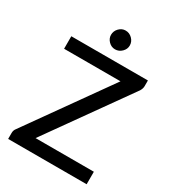

<svg xmlns="http://www.w3.org/2000/svg" viewBox="-214 -1027 1032 1144"><g transform="rotate(30 301.5 -455.0)"><path d="M565 0H25V-41.5Q25 -59 35 -72L433 -632H45V-718H572V-679Q572 -662 561 -644L164 -86H565ZM309 -780.5Q283.5 -780.5 264.5 -799.8Q245.5 -819 245.5 -844Q245.5 -870.5 264.5 -890Q283.5 -909.5 309 -909.5Q335.5 -909.5 355 -890Q374.5 -870.5 374.5 -844Q374.5 -819 355 -799.8Q335.5 -780.5 309 -780.5Z"/></g></svg>

Font: Verano Sans Medium
Style: Regular
Weight: 500
Designer: Lukasz Dziedzic with Adam Twardoch and Botio Nikoltchev
Foundry: tyPoland Lukasz Dziedzic
Version: Version 3.001;December 28, 2019;FontCreator 12.0.0.2547 64-b